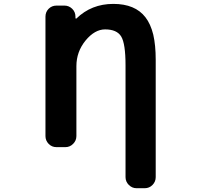

<svg xmlns="http://www.w3.org/2000/svg" viewBox="-20 -784 1040 1000"><path d="M691.4 196.3Q668 196.3 650.9 179.2Q633.8 162.1 633.8 138.7V-444.3Q633.8 -556.6 611.3 -593.8Q588.9 -630.9 527.3 -630.9Q473.6 -630.9 425.8 -573.2Q377.9 -514.6 377.9 -439.5V-75.2Q377.9 -51.8 360.8 -34.7Q343.8 -17.6 320.3 -17.6H274.4Q250 -17.6 233.4 -34.7Q216.8 -51.8 216.8 -75.2V-697.3Q216.8 -721.7 233.4 -738.3Q250 -754.9 274.4 -754.9H315.4Q338.9 -754.9 356 -738.3Q373 -721.7 373 -697.3V-690.4Q373 -688.5 374.5 -687.5Q376 -686.5 377.9 -687.5Q456.1 -763.7 570.3 -763.7Q683.6 -763.7 737.3 -694.3Q764.6 -659.2 778.3 -603.5Q791 -547.9 791 -472.7V138.7Q791 162.1 774.4 179.2Q757.8 196.3 733.4 196.3Z"/></svg>

Font: Rounded Mgen+ 1mn bold
Style: Bold
Weight: 700
Designer: [Source Han Sans]
Ryoko NISHIZUKA  (kana & ideographs); Paul D. Hunt (Latin, Greek & Cyrillic); Wenlong ZHANG  (bopomofo
Version: Version 1.059.20150602